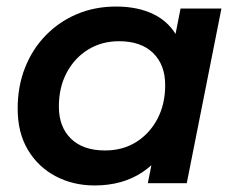

<svg xmlns="http://www.w3.org/2000/svg" viewBox="-20 -560 726 587"><path d="M269 7Q204 7 150.5 -21Q97 -49 65.5 -101.5Q34 -154 34 -228Q34 -296 56.5 -353Q79 -410 120 -452Q161 -494 215.5 -517Q270 -540 335 -540Q402 -540 450.5 -516Q499 -492 524 -443.5Q549 -395 547 -323Q545 -224 511 -149.5Q477 -75 416 -34Q355 7 269 7ZM301 -100Q355 -100 396 -125.5Q437 -151 461 -196Q485 -241 485 -300Q485 -362 448 -398Q411 -434 344 -434Q291 -434 249.5 -408.5Q208 -383 184 -338Q160 -293 160 -234Q160 -172 197 -136Q234 -100 301 -100ZM432 0 456 -122 490 -264 507 -407 532 -534H657L551 0Z"/></svg>

Font: MOST Montserrat SemiBold
Style: Italic
Weight: 600
Italic angle: -11.3°
Designer: Julieta Ulanovsky
Foundry: Julieta Ulanovsky
Version: Version 8.000;March 11, 2024;FontCreator 15.0.0.2926 64-bit